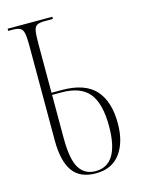

<svg xmlns="http://www.w3.org/2000/svg" viewBox="-111 -779 633 855"><g transform="rotate(-15 205.5 -352.0)"><path d="M224 10Q151 10 117.5 -37Q84 -84 84 -179V-619Q84 -656 80 -674Q76 -692 64.5 -698Q53 -704 29 -704H10V-714H216V-704H180Q155 -704 143.5 -698Q132 -692 128.5 -674Q125 -656 125 -618V-388H172Q278 -388 326.5 -335Q375 -282 375 -180Q375 -94 336.5 -42Q298 10 224 10ZM225 0Q334 0 334 -179Q334 -282 295.5 -330Q257 -378 168 -378H125V-179Q125 -81 150 -40.5Q175 0 225 0Z"/></g></svg>

Font: Noto Serif Display ExtraCondensed ExtraLight
Style: Regular
Weight: 200
Width: 2
Designer: Monotype Design Team
Foundry: Monotype Imaging Inc.
Version: Version 2.009